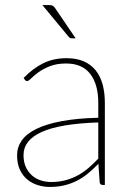

<svg xmlns="http://www.w3.org/2000/svg" viewBox="-20 -731 518 759"><path d="M368.5 -247Q217.5 -242 145.2 -209.5Q73 -177 73 -118Q73 -90.5 82.2 -70.5Q91.5 -50.5 106.8 -37.2Q122 -24 141.5 -17.8Q161 -11.5 181.5 -11.5Q213.5 -11.5 240 -18.8Q266.5 -26 289 -38.5Q311.5 -51 331 -68Q350.5 -85 368.5 -104ZM73.5 -423Q110.5 -461 151 -481Q191.5 -501 243.5 -501Q282 -501 310.5 -488.8Q339 -476.5 357.8 -453.5Q376.5 -430.5 385.5 -397.8Q394.5 -365 394.5 -324V0H385.5Q375.5 0 374 -10.5L369 -83.5Q348.5 -62.5 328 -45.5Q307.5 -28.5 284.5 -16.8Q261.5 -5 235 1.5Q208.5 8 176.5 8Q153 8 130 1Q107 -6 88.5 -21Q70 -36 58.8 -59.8Q47.5 -83.5 47.5 -117Q47.5 -149.5 66.2 -176Q85 -202.5 124.5 -221.8Q164 -241 224.5 -252.2Q285 -263.5 368.5 -265.5V-324Q368.5 -398 336.5 -439Q304.5 -480 241.5 -480Q204 -480 177 -469.2Q150 -458.5 132 -445.2Q114 -432 103.2 -421.2Q92.5 -410.5 87 -410.5Q82 -410.5 78 -416ZM174 -711Q184 -711 188.8 -708.2Q193.5 -705.5 198.5 -698L279 -579.5H264Q256 -579.5 251.5 -585.5L147.5 -711Z"/></svg>

Font: Lato 2
Style: Regular
Weight: 200
Designer: Lukasz Dziedzic with Adam Twardoch and Botio Nikoltchev
Foundry: tyPoland Lukasz Dziedzic
Version: Version 2.015; 2015-08-06; http://www.latofonts.com/